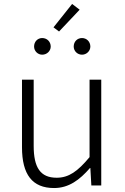

<svg xmlns="http://www.w3.org/2000/svg" viewBox="-20 -936 629 969"><path d="M253 13C327 13 382 -28 434 -88H436L441 0H491V-534H432V-143C372 -71 327 -39 266 -39C184 -39 150 -90 150 -200V-534H91V-193C91 -55 143 13 253 13ZM193 -660C217 -660 236 -679 236 -701C236 -726 217 -744 193 -744C170 -744 152 -726 152 -701C152 -679 170 -660 193 -660ZM278 -777 382 -887 344 -916 250 -798ZM394 -660C417 -660 436 -679 436 -701C436 -726 417 -744 394 -744C370 -744 352 -726 352 -701C352 -679 370 -660 394 -660Z"/></svg>

Font: GenYoGothic2 TW L
Style: Regular
Weight: 300
Version: Version 2.100;PS 2.1;hotconv 16.6.51;makeotf.lib2.5.65220 DE